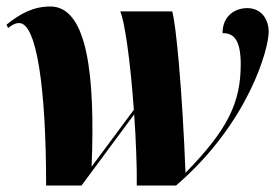

<svg xmlns="http://www.w3.org/2000/svg" viewBox="-34 -571 849 591"><path d="M108 0H217L379 -219C384 -152 388 -51 387 0H508C731 -192 793 -420 793 -473C793 -510 772 -546 727 -546C689 -546 651 -522 651 -469C682 -469 707 -454 707 -373C707 -254 666 -171 537 -39C527 -294 508 -496 496 -536H336C349 -509 367 -388 378 -233L248 -58C259 -332 237 -551 121 -551C70 -551 29 -530 -14 -495L-9 -485C1 -492 11 -500 25 -500C80 -500 108 -292 108 0Z"/></svg>

Font: Noto Serif Display SemiCondensed Black
Style: Italic
Weight: 900
Width: 4
Italic angle: -12°
Designer: Monotype Design Team
Foundry: Monotype Imaging Inc.
Version: Version 2.009